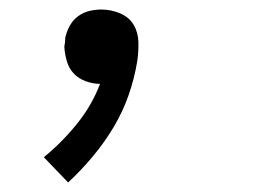

<svg xmlns="http://www.w3.org/2000/svg" viewBox="-20 -168 540 403"><path d="M123 215 72 162Q110 131 141.5 92Q173 53 190 8Q175 8 160 2.5Q145 -3 135 -13.5Q125 -24 120.5 -39Q116 -54 115 -70Q116 -75 116.5 -79.5Q117 -84 117 -89Q120 -102 126.5 -114Q133 -126 144 -134Q155 -142 167.5 -145Q180 -148 193 -148Q213 -148 232 -140Q251 -132 260.5 -116Q270 -100 270.5 -79.5Q271 -59 268 -39Q262 -3 250 31.5Q238 66 219 98Q200 130 175.5 159.5Q151 189 123 215Z"/></svg>

Font: Iosevka Oblique
Style: Regular
Weight: 400
Italic angle: -9°
Monospace: yes
Designer: Belleve Invis
Foundry: Belleve Invis
Version: Version 32.5.0; ttfautohint (v1.8.4)